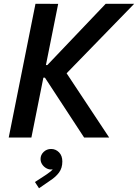

<svg xmlns="http://www.w3.org/2000/svg" viewBox="-20 -740 742 1033"><path d="M170.9 -719.7 293 -719.2 227.1 -390.1H234.9L548.8 -719.7H702.1L338.4 -345.7L567.4 0H432.6L221.7 -322.3H213.4L148.9 0H26.9ZM168 239.3 223.6 203.1 232.9 196.8Q254.9 182.1 263.7 170.9Q257.8 171.9 253.9 171.9Q240.7 171.9 227.8 164.3Q214.8 156.7 206.5 143.8Q198.2 130.9 198.2 115.2Q198.2 93.3 214.8 77.4Q231.4 61.5 254.9 61.5Q279.8 61.5 297.6 79.6Q315.4 97.7 315.4 128.9Q315.4 164.1 297.6 188.2Q279.8 212.4 250 231.4L189.9 272.9Z"/></svg>

Font: Reddit Sans Fudge SmBold Italic
Style: Regular
Weight: 600
Italic angle: -11.25°
Designer: Stephen Hutchings
Version: Version 1.013